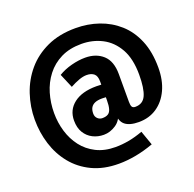

<svg xmlns="http://www.w3.org/2000/svg" viewBox="-148 -937 1187 1175"><g transform="rotate(-20 446.0 -349.5)"><path d="M431 86Q332 86 258 50.5Q184 15 135 -45.5Q86 -106 62 -183Q38 -260 38 -343Q38 -427 64.5 -506.5Q91 -586 144 -648.5Q197 -711 277 -748Q357 -785 463 -785Q543 -785 614 -760.5Q685 -736 740 -687Q795 -638 826.5 -562.5Q858 -487 858 -385Q858 -303 829.5 -241.5Q801 -180 750.5 -146Q700 -112 633 -112Q573 -112 543.5 -136Q514 -160 514 -218H534Q523 -163 484.5 -137.5Q446 -112 405 -112Q366 -112 333.5 -128.5Q301 -145 281.5 -177Q262 -209 262 -256Q262 -325 315 -366Q368 -407 462 -407Q478 -407 504 -405.5Q530 -404 549 -402V-319Q528 -322 509.5 -323.5Q491 -325 469 -325Q441 -325 423 -317.5Q405 -310 396 -295Q387 -280 387 -256Q387 -236 400 -223.5Q413 -211 431 -211Q454 -211 468 -219.5Q482 -228 488 -249Q494 -270 494 -305V-427Q494 -463 476.5 -477.5Q459 -492 429 -492Q406 -492 377.5 -481.5Q349 -471 320 -455L281 -547Q319 -570 366.5 -582.5Q414 -595 457 -595Q528 -595 572.5 -554.5Q617 -514 617 -430V-249Q617 -227 622.5 -217Q628 -207 644 -207Q694 -207 713.5 -251Q733 -295 733 -384Q733 -488 696 -553.5Q659 -619 598 -650.5Q537 -682 464 -682Q387 -682 330.5 -654Q274 -626 236.5 -577.5Q199 -529 181 -468Q163 -407 163 -341Q163 -278 180.5 -220Q198 -162 233 -116.5Q268 -71 321.5 -44Q375 -17 447 -17Q488 -17 532.5 -25Q577 -33 626 -51L659 43Q598 65 541 75.5Q484 86 431 86Z"/></g></svg>

Font: Yaldevi ExtraLight
Style: Bold
Weight: 700
Version: Version 1.100